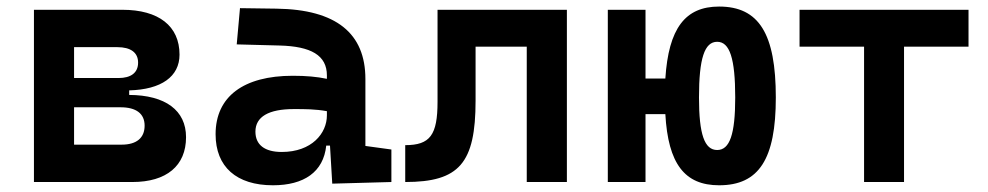

<svg xmlns="http://www.w3.org/2000/svg" viewBox="-20 -547 2970 577"><path d="M82 0H377.9C480.5 0 539.1 -48.8 539.1 -134.8C539.1 -215.3 477.1 -261.2 368.2 -261.7V-275.4C464.8 -277.8 519.5 -316.9 519.5 -382.8C519.5 -468.8 457 -517.6 347.7 -517.6H82ZM202.6 -112.3V-224.6H342.3C389.2 -224.6 414.6 -205.6 414.6 -169.4C414.6 -132.3 390.1 -112.3 345.7 -112.3ZM202.6 -312.5V-405.3H332.5C372.6 -405.3 395 -389.2 395 -358.9C395 -328.6 374 -312.5 335.9 -312.5Z M978.5 4.9 1156.2 0V-97.7L1078.1 -108.4V-309.6C1078.1 -446.3 991.2 -518.6 810.5 -521L701.2 -522.5L691.4 -413.6L820.3 -410.2C914.6 -407.7 962.4 -380.9 962.4 -320.3V-310.1C932.6 -316.4 900.4 -319.3 859.9 -319.3C711.9 -319.3 627.9 -256.8 627.9 -143.6C627.9 -45.4 690.9 9.8 800.3 9.8C893.1 9.8 952.1 -29.8 960.4 -109.4H971.7ZM962.4 -212.9V-200.2C962.4 -146.5 917 -90.3 826.7 -90.3C775.4 -90.3 747.6 -111.8 747.6 -151.4C747.6 -196.3 787.6 -219.2 862.8 -219.2C897 -219.2 927.2 -219.2 962.4 -212.9Z M1197.8 0C1359.9 0 1409.2 -56.2 1409.2 -244.6V-406.7H1563V0H1683.6V-517.6H1294.9V-241.2C1294.9 -141.1 1272.5 -110.8 1197.8 -110.8Z M2141.1 9.8C2260.7 9.8 2311.5 -68.8 2311.5 -253.9C2311.5 -445.8 2260.7 -527.3 2141.1 -527.3C2039.1 -527.3 1989.3 -461.9 1979.5 -311H1919.9V-517.6H1806.6V0H1919.9V-204.1H1979.5C1987.8 -54.7 2037.6 9.8 2141.1 9.8ZM2135.3 -96.2C2097.2 -96.2 2080.6 -143.1 2080.6 -253.9C2080.6 -371.6 2097.2 -421.4 2135.3 -421.4C2172.9 -421.4 2189.5 -371.6 2189.5 -253.9C2189.5 -143.1 2172.9 -96.2 2135.3 -96.2Z M2576.7 0H2696.8V-406.7H2890.6V-517.6H2382.8V-406.7H2576.7Z"/></svg>

Font: Cascadia Mono SemiBold
Style: Regular
Weight: 600
Monospace: yes
Designer: Aaron Bell
Foundry: Saja Typeworks
Version: Version 2404.023